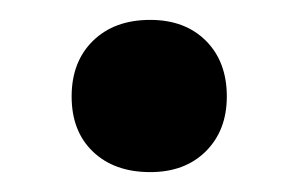

<svg xmlns="http://www.w3.org/2000/svg" viewBox="-20 -451 300 193"><path d="M52 -354Q52 -389 73.5 -410Q95 -431 131 -431Q166 -431 187 -410Q208 -389 208 -354Q208 -320 187 -299Q166 -278 131 -278Q95 -278 73.5 -298.5Q52 -319 52 -354Z"/></svg>

Font: Ysabeau Infant
Style: Bold
Weight: 700
Designer: Christian Thalmann (Catharsis Fonts)
Version: Version 0.003